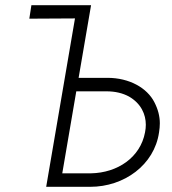

<svg xmlns="http://www.w3.org/2000/svg" viewBox="-20 -720 663 740"><path d="M269 -649 158 0H328C458 0 575 -84 593 -210C595 -222 596 -234 596 -245C596 -272 589 -299 575 -326C547 -381 479 -420 394 -420H283L331 -700H101L93 -648ZM220 -52 274 -368H391C424 -368 453 -361 477 -348C524 -321 542 -279 542 -239C542 -230 541 -220 539 -210C521 -113 433 -54 331 -52Z"/></svg>

Font: Jost Light
Style: Italic
Weight: 300
Italic angle: -5°
Version: Version 3.710